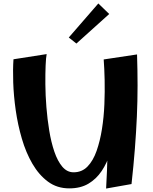

<svg xmlns="http://www.w3.org/2000/svg" viewBox="-20 -1082 887 1111"><path d="M381 8Q310 8 257.5 -31Q205 -70 167.5 -134.5Q130 -199 106.5 -279.5Q83 -360 71 -444Q59 -528 56.5 -605Q54 -682 58 -739L250 -769Q246 -750 244 -703.5Q242 -657 242.5 -594Q243 -531 248.5 -462Q254 -393 265 -326Q276 -259 294.5 -204.5Q313 -150 340.5 -117.5Q368 -85 406 -85Q454 -85 486.5 -118.5Q519 -152 539 -209Q559 -266 570 -335.5Q581 -405 584 -478.5Q587 -552 585.5 -619.5Q584 -687 580 -738L661 -547Q660 -498 656.5 -438.5Q653 -379 644 -316.5Q635 -254 617 -196Q599 -138 568 -92Q537 -46 491.5 -19Q446 8 381 8ZM594 9Q600 -97 602 -189Q604 -281 602.5 -367Q601 -453 595.5 -543.5Q590 -634 580 -738L773 -767Q776 -675 776 -586.5Q776 -498 772 -408Q768 -318 760.5 -221.5Q753 -125 741 -17ZM422 -830 378 -865 549 -1062 612 -1001Z"/></svg>

Font: Marhey Light Medium
Style: Regular
Weight: 500
Version: Version 1.000